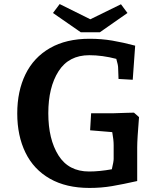

<svg xmlns="http://www.w3.org/2000/svg" viewBox="-20 -911 784 946"><path d="M65 -352Q65 -462 105.5 -545Q146 -628 226 -674Q306 -720 421 -720Q480 -720 533 -711Q586 -702 646 -686L634 -518L564 -522L562 -578Q562 -590 553 -621Q484 -639 420 -639Q319 -639 268.5 -560Q218 -481 218 -353Q218 -225 268 -145.5Q318 -66 419 -66Q470 -66 531 -77Q540 -115 540 -128V-196Q540 -222 533 -260L424 -269L429 -353H540L601 -355L640 -356L665 -334Q656 -224 656 -186V-19Q585 -3 532 6Q479 15 421 15Q306 15 226 -30.5Q146 -76 105.5 -159Q65 -242 65 -352ZM425 -816 576 -890 608 -847 472 -752H378L241 -847L274 -891Z"/></svg>

Font: Andada Pro ExtraBold
Style: Regular
Weight: 800
Designer: Carolina Giovagnoli
Foundry: Huerta Tipografica
Version: Version 3.005; ttfautohint (v1.8.4)